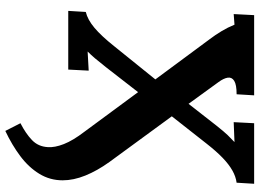

<svg xmlns="http://www.w3.org/2000/svg" viewBox="-147 -593 977 723"><g transform="rotate(90 341.5 -231.5)"><path d="M473 237 444 180Q483 160 507.5 136.5Q532 113 534 77Q536 51 522.5 16.5Q509 -18 476 -61L327 -263L233 -142Q211 -114 199 -100Q187 -86 174 -73L246 -77L242 0H21L25 -66Q54 -73 84.5 -98.5Q115 -124 154 -173L279 -328L128 -532Q112 -553 97.5 -577Q83 -601 73 -626L33 -623L37 -700H339L335 -634Q299 -634 284.5 -625Q270 -616 272.5 -600.5Q275 -585 289 -566L371 -453L453 -558Q476 -587 489 -600.5Q502 -614 515 -626L440 -623L444 -700H672L668 -634Q645 -631 622 -618Q599 -605 574.5 -581.5Q550 -558 521 -521L418 -390L590 -155Q623 -109 641 -64.5Q659 -20 659 21Q659 69 634.5 109Q610 149 568 180.5Q526 212 473 237Z"/></g></svg>

Font: Lora Italic
Style: Italic
Weight: 400
Italic angle: -3°
Designer: Olga Karpushina, Alexei Vanyashin (Cyrillic)
Foundry: Cyreal
Version: Version 2.210; ttfautohint (v1.8.1.43-b0c9)